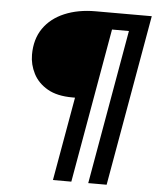

<svg xmlns="http://www.w3.org/2000/svg" viewBox="-55 -747 729 894"><g transform="rotate(5 309.0 -300.0)"><path d="M226 100 295 -291H283Q211 -291 166 -317Q121 -343 99.5 -385Q78 -427 78 -473Q78 -546 113 -596.5Q148 -647 211 -673.5Q274 -700 355 -700H618L477 100H391L518 -622H439L312 100Z"/></g></svg>

Font: DM Sans 18pt Medium
Style: Italic
Weight: 500
Italic angle: -10°
Designer: Colophon Foundry, Jonny Pinhorn
Foundry: Colophon Foundry
Version: Version 4.004;gftools[0.9.30]